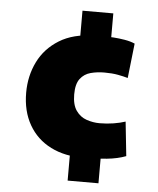

<svg xmlns="http://www.w3.org/2000/svg" viewBox="-51 -732 650 788"><g transform="rotate(5 274.0 -338.0)"><path d="M257 -182 316 -87Q237 -86 178.5 -115.5Q120 -145 88 -201Q56 -257 56 -333Q56 -402 84.5 -460Q113 -518 170.5 -553.5Q228 -589 313 -590L257 -495V-688H384V-500L359 -590Q372 -591 394 -589.5Q416 -588 440 -584Q464 -580 482 -572L466 -429Q449 -434 425 -438.5Q401 -443 369 -443Q339 -443 312.5 -436Q286 -429 269.5 -407.5Q253 -386 253 -343Q253 -300 270 -276Q287 -252 313.5 -243Q340 -234 367 -234Q397 -234 424.5 -238.5Q452 -243 473 -250L488 -109Q454 -96 409.5 -91.5Q365 -87 321 -87L384 -179V12H257Z"/></g></svg>

Font: Murecho Thin Black
Style: Regular
Weight: 900
Version: Version 1.010